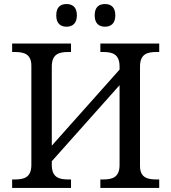

<svg xmlns="http://www.w3.org/2000/svg" viewBox="-20 -929 847 949"><path d="M499 -797C527 -797 550 -812 550 -853C550 -895 527 -909 499 -909C470 -909 448 -895 448 -853C448 -812 470 -797 499 -797ZM309 -797C337 -797 360 -812 360 -853C360 -895 337 -909 309 -909C280 -909 258 -895 258 -853C258 -812 280 -797 309 -797ZM40 0H331V-42H318C273 -42 236 -51 236 -114V-132L571 -508V-114C571 -51 534 -42 489 -42H476V0H767V-42H754C710 -42 672 -50 672 -109V-600C672 -663 709 -672 754 -672H767V-714H476V-672H489C534 -672 571 -663 571 -600V-585L236 -209V-600C236 -663 273 -672 318 -672H331V-714H40V-672H53C97 -672 135 -663 135 -604V-114C135 -51 98 -42 53 -42H40Z"/></svg>

Font: Noto Serif
Style: Regular
Weight: 400
Designer: Monotype Design Team
Foundry: Monotype Imaging Inc.
Version: Version 2.015